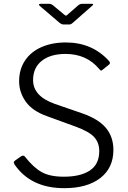

<svg xmlns="http://www.w3.org/2000/svg" viewBox="-20 -974 671 1004"><path d="M323 -692Q244 -692 198.5 -656Q153 -620 153 -555Q153 -471 266 -431L408 -382Q495 -352 534 -305Q573 -258 573 -190Q573 -96 504.5 -43Q436 10 316 10Q141 10 56 -114Q52 -122 52 -124Q52 -130 62 -137L88 -155Q94 -160 100 -160Q107 -160 111 -154Q155 -98 198 -74Q241 -50 314 -50Q401 -50 450 -82.5Q499 -115 499 -184Q499 -227 473.5 -256Q448 -285 378 -311L227 -366Q150 -393 115 -442Q80 -491 80 -549Q80 -611 110.5 -657Q141 -703 196.5 -727.5Q252 -752 324 -752Q463 -752 551 -654Q555 -648 555 -645Q555 -641 551 -637L515 -608Q512 -605 509 -605Q505 -605 499 -613Q433 -692 323 -692ZM408 -954H460Q467 -954 467 -951Q467 -948 461 -943L361 -855Q359 -854 354.5 -850Q350 -846 343 -846H312Q302 -846 290 -856L188 -943Q184 -947 184 -950Q184 -954 191 -954H238Q243 -954 246.5 -952.5Q250 -951 255 -948L314 -899Q322 -892 325 -892Q328 -892 335 -899L391 -948Q400 -954 408 -954Z"/></svg>

Font: Libre Franklin Light
Style: Regular
Weight: 300
Designer: Pablo Impallari, Rodrigo Fuenzalida
Foundry: Impallari Type
Version: Version 1.002; ttfautohint (v1.5)